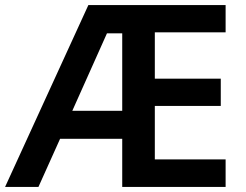

<svg xmlns="http://www.w3.org/2000/svg" viewBox="-20 -734 965 754"><path d="M866 0V-108H588V-318H847V-425H588V-607H866V-714H327L0 0H131L216 -189H460V0ZM264 -299 400 -603H460V-299Z"/></svg>

Font: Noto Sans Bengali SemiBold
Style: Regular
Weight: 600
Designer: Jelle Bosma - Monotype Design Team
Foundry: Monotype Imaging Inc.
Version: Version 2.003